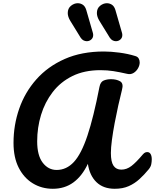

<svg xmlns="http://www.w3.org/2000/svg" viewBox="-20 -1168 963 1193"><path d="M308 5Q239 5 183.5 -29Q128 -63 96 -126.5Q64 -190 64 -280Q64 -391 99.5 -493Q135 -595 206 -675Q277 -755 382 -801.5Q487 -848 626 -848Q669 -848 722 -841Q775 -834 820 -820Q835 -816 841.5 -805Q848 -794 848 -780Q848 -762 837.5 -743.5Q827 -725 809.5 -714.5Q792 -704 771 -709Q723 -720 685 -726Q647 -732 604 -732Q504 -732 430 -695.5Q356 -659 307.5 -596Q259 -533 235 -454Q211 -375 211 -290Q211 -202 245.5 -157Q280 -112 332 -112Q393 -112 439 -161.5Q485 -211 523 -324.5Q561 -438 598 -628Q604 -659 624 -667.5Q644 -676 670 -676Q703 -676 726 -663Q749 -650 738 -610Q727 -567 715 -513Q703 -459 692.5 -403.5Q682 -348 675.5 -299Q669 -250 669 -217Q669 -162 685.5 -138Q702 -114 734 -114Q767 -114 796.5 -136.5Q826 -159 868 -209Q876 -218 882.5 -220.5Q889 -223 895 -223Q909 -223 916 -210.5Q923 -198 923 -178Q923 -164 920 -148Q917 -132 904 -116Q877 -83 847 -55.5Q817 -28 780 -11.5Q743 5 693 5Q622 5 579.5 -36Q537 -77 526 -150Q490 -74 436 -34.5Q382 5 308 5ZM700 -912Q690 -912 680 -917Q670 -922 662 -934L598 -1038Q582 -1064 582 -1087Q582 -1116 602 -1132Q622 -1148 644 -1148Q661 -1148 675.5 -1138.5Q690 -1129 697 -1106L738 -964Q739 -960 739.5 -957Q740 -954 740 -950Q740 -933 728 -922.5Q716 -912 700 -912ZM519 -912Q509 -912 499 -917Q489 -922 481 -934L417 -1038Q401 -1064 401 -1087Q401 -1116 421 -1132Q441 -1148 463 -1148Q480 -1148 494.5 -1138.5Q509 -1129 516 -1106L557 -964Q558 -960 558.5 -957Q559 -954 559 -950Q559 -933 547 -922.5Q535 -912 519 -912Z"/></svg>

Font: Pacifico
Style: Regular
Weight: 400
Designer: Vernon Adams
Foundry: Vernon Adams
Version: Version 3.010; ttfautohint (v1.8.4.7-5d5b)